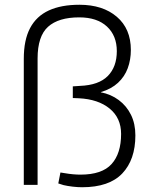

<svg xmlns="http://www.w3.org/2000/svg" viewBox="-20 -777 633 807"><path d="M325 10Q307 10 285.5 7.5Q264 5 247 1L225 -6L234 -52L253 -49Q270 -46 287 -44.5Q304 -43 318 -43Q409 -43 449 -87.5Q489 -132 489 -214Q489 -281 441 -320.5Q393 -360 311 -364L286 -365V-414L316 -416Q395 -419 433 -457.5Q471 -496 471 -562Q471 -627 429.5 -665.5Q388 -704 313 -704Q226 -704 182 -664.5Q138 -625 138 -531V0H80V-530Q80 -609 106.5 -659Q133 -709 185 -733Q237 -757 314 -757Q412 -757 471 -706.5Q530 -656 530 -567Q530 -526 517 -490.5Q504 -455 476 -429Q448 -403 404 -390V-389Q446 -381 479 -356.5Q512 -332 530.5 -294.5Q549 -257 549 -208Q549 -106 494 -48Q439 10 325 10Z"/></svg>

Font: REM Medium ExtraLight
Style: Regular
Weight: 250
Version: Version 1.005;gftools[0.9.28]